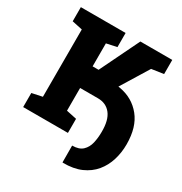

<svg xmlns="http://www.w3.org/2000/svg" viewBox="-200 -860 1124 1183"><g transform="rotate(30 361.5 -268.0)"><path d="M416 174.8 413.1 173.8 412.6 54.7Q461.4 54.7 486.3 31Q511.2 7.3 519.8 -30Q528.3 -67.4 528.3 -108.9Q529.3 -193.4 496.1 -235.4Q462.9 -277.3 404.8 -277.3H277.8V-115.7L351.1 -100.1V0H32.7V-100.1L106.4 -115.7V-594.7L32.7 -610.4V-710.9H351.1V-610.4L277.8 -594.7V-431.2H320.3L456.1 -710.9H683.1V-610.4L597.7 -597.7L480.5 -407.2L478 -402.3Q478.5 -402.3 481 -402.1Q483.4 -401.9 491.2 -400.4Q584.5 -383.8 642.1 -312.7Q699.7 -241.7 699.7 -119.1Q699.7 -60.5 683.3 -7.3Q667 45.9 632.8 87.2Q598.6 128.4 544.9 152.1Q491.2 175.8 416 174.8Z"/></g></svg>

Font: Roboto Slab LO Black
Style: Regular
Weight: 900
Designer: Google
Version: Version 2.000